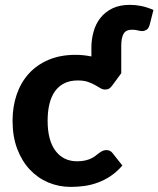

<svg xmlns="http://www.w3.org/2000/svg" viewBox="-20 -744 637 772"><path d="M467.5 -449.5 431.5 -400.5Q425.5 -392.5 419.5 -388.2Q413.5 -384 402.5 -384Q392.5 -384 383.2 -389.8Q374 -395.5 362 -402.2Q350 -409 333.5 -414.8Q317 -420.5 292.5 -420.5Q261.5 -420.5 238.8 -409.2Q216 -398 201 -377Q186 -356 178.8 -326Q171.5 -296 171.5 -258.5Q171.5 -179.5 203.2 -137.5Q235 -95.5 290 -95.5Q309 -95.5 322.8 -98.8Q336.5 -102 346.8 -107Q357 -112 364.5 -118Q372 -124 378.8 -129Q385.5 -134 392.2 -137.2Q399 -140.5 407.5 -140.5Q423.5 -140.5 432.5 -128.5L472 -78.5Q450 -53 425 -36.2Q400 -19.5 373.2 -9.8Q346.5 0 319 3.8Q291.5 7.5 264.5 7.5Q217 7.5 174.5 -10.2Q132 -28 100 -62Q68 -96 49.2 -145.5Q30.5 -195 30.5 -258.5Q30.5 -315 47 -363.5Q63.5 -412 95.5 -447.5Q127.5 -483 174.8 -503.2Q222 -523.5 284 -523.5Q301 -523.5 316.8 -521.8Q332.5 -520 347.5 -517V-553Q347.5 -585 356 -616Q364.5 -647 383 -671Q401.5 -695 431 -709.8Q460.5 -724.5 502.5 -724.5Q525 -724.5 548.2 -719.8Q571.5 -715 597 -704L582 -645Q577.5 -629 568.8 -624Q560 -619 552 -619Q544 -619 534 -621.8Q524 -624.5 511 -624.5Q486 -624.5 476.8 -608Q467.5 -591.5 467.5 -559.5Z"/></svg>

Font: Lato 2
Style: Regular
Weight: 800
Designer: Lukasz Dziedzic with Adam Twardoch and Botio Nikoltchev
Foundry: tyPoland Lukasz Dziedzic
Version: Version 2.015; 2015-08-06; http://www.latofonts.com/